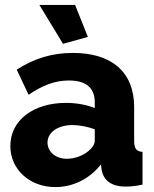

<svg xmlns="http://www.w3.org/2000/svg" viewBox="-20 -750 626 780"><path d="M140 -730 236 -572 337 -600 285 -730ZM22 -157C22 -62 100 10 205 10C275 10 343 -22 390 -82L393 -59C401 -18 431 8 491 8C508 8 531 6 559 0V-133C534 -135 525 -146 525 -178V-315C525 -458 433 -535 276 -535C191 -535 117 -512 48 -467L96 -365C153 -403 202 -423 260 -423C331 -423 365 -392 365 -334V-311C334 -324 291 -332 248 -332C115 -332 22 -261 22 -157ZM340 -137C318 -118 284 -105 252 -105C203 -105 173 -136 173 -171C173 -213 216 -242 275 -242C302 -242 337 -235 365 -225V-178C365 -165 355 -149 340 -137Z"/></svg>

Font: FIGSv2-sans-serif ExtraBold
Style: Regular
Weight: 800
Designer: Matt McInerney, Pablo Impallari, Rodrigo Fuenzalida,Mirko Velimirovic
Foundry: Matt McInerney, Pablo Impallari, Rodrigo Fuenzalida
Version: Version 4.021;hotconv 1.0.109;makeotfexe 2.5.65596